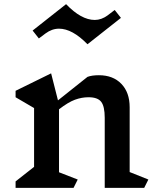

<svg xmlns="http://www.w3.org/2000/svg" viewBox="-20 -903 759 924"><path d="M674 1H484V-336Q484 -391 467 -413Q450 -435 406 -435Q373 -435 340.5 -423Q308 -411 264 -377V-74L354 -39L334 1H55V-30L144 -100V-383L55 -435V-466L226 -550L259 -420L401 -533Q422 -541 456 -541Q524 -541 564 -499.5Q604 -458 604 -387V-75L694 -39ZM436 -807Q468 -807 498 -829L532 -855L562 -817L401 -690Q328 -765 264 -765Q230 -765 199 -742L167 -718L137 -756L298 -883Q371 -807 436 -807Z"/></svg>

Font: Inknut Antiqua
Style: Regular
Weight: 400
Designer: Claus Eggers Sørensen
Foundry: Claus Eggers Sørensen
Version: Version 1.003; ttfautohint (v1.8.2) -l 8 -r 50 -G 200 -x 14 